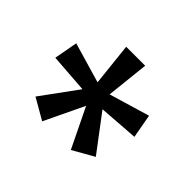

<svg xmlns="http://www.w3.org/2000/svg" viewBox="-94 -892 630 630"><g transform="rotate(45 221.5 -577.0)"><path d="M265 -761H177L193 -612L53 -653L38 -571L174 -561L82 -435L155 -393L221 -531L288 -393L362 -435L267 -561L405 -571L390 -654L249 -612Z"/></g></svg>

Font: Noto Sans Condensed
Style: Regular
Weight: 400
Width: 3
Designer: Monotype Design Team
Foundry: Monotype Imaging Inc.
Version: Version 2.013